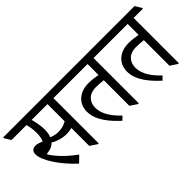

<svg xmlns="http://www.w3.org/2000/svg" viewBox="-48 -1146 1683 1683"><g transform="rotate(-45 793.0 -305.0)"><path d="M269 10 326 -45C258 -95 175 -167 126 -249C136 -250 144 -252 151 -253C184 -258 210 -271 229 -291C267 -268 321 -250 375 -250C400 -250 422 -253 442 -259V-37L506 6H516V-555H631V-564L595 -623H-39V-612L-3 -555H182C191 -522 197 -483 197 -444C197 -410 193 -378 180 -352C154 -365 130 -372 109 -372C76 -372 56 -354 56 -317C56 -236 156 -93 269 10ZM268 -414C268 -459 258 -509 246 -555H442V-342C413 -325 378 -314 338 -314C309 -314 280 -321 254 -332C263 -355 268 -383 268 -414Z M803 13 836 -19C771 -80 715 -155 715 -235C715 -308 762 -360 846 -360C879 -360 915 -357 939 -354V-37L1003 6H1013V-555H1128V-564L1092 -623H554V-613L590 -555H939V-419C908 -425 865 -431 824 -431C723 -431 639 -372 639 -263C639 -152 729 -55 803 13Z M1300 13 1333 -19C1268 -80 1212 -155 1212 -235C1212 -308 1259 -360 1343 -360C1376 -360 1412 -357 1436 -354V-37L1500 6H1510V-555H1625V-564L1589 -623H1051V-613L1087 -555H1436V-419C1405 -425 1362 -431 1321 -431C1220 -431 1136 -372 1136 -263C1136 -152 1226 -55 1300 13Z"/></g></svg>

Font: Noto Serif Devanagari SemiCondensed
Style: Regular
Weight: 400
Width: 4
Designer: Universal Thirst, Indian Type Foundry and the Monotype Design Team
Foundry: Monotype Imaging Inc.
Version: Version 2.004